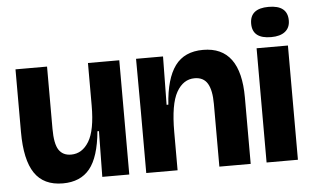

<svg xmlns="http://www.w3.org/2000/svg" viewBox="-51 -787 1425 879"><g transform="rotate(-5 662.0 -347.5)"><path d="M204 14Q116 14 74.5 -47.5Q33 -109 33 -237V-525H178V-239Q178 -170 196.5 -142Q215 -114 253 -114Q304 -114 335 -165Q366 -216 366 -330V-525H510V-245V0H386L389 -210H382Q371 -92 328 -39Q285 14 204 14Z M588 0V-286L587 -525H711L708 -303H716Q724 -422 767 -480.5Q810 -539 896 -539Q1068 -539 1068 -305V0H924V-288Q924 -351 905.5 -382Q887 -413 846 -413Q794 -413 763 -358.5Q732 -304 732 -176V0Z M1141 0V-525H1285V0ZM1212 -570Q1126 -570 1126 -639Q1126 -709 1212 -709Q1299 -709 1299 -639Q1299 -606 1276.5 -588Q1254 -570 1212 -570Z"/></g></svg>

Font: Bricolage Grotesque 96pt Bricolage Grotesque 48pt Regular
Style: Bold
Weight: 700
Designer: Mathieu Triay
Foundry: Atelier Triay
Version: Version 1.001; ttfautohint (v1.8.4.7-5d5b);gftools[0.9.33.de